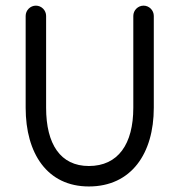

<svg xmlns="http://www.w3.org/2000/svg" viewBox="-20 -655 642 687"><path d="M457 -598.1V-269.5C457 -139.6 402.8 -61 297.9 -61C196.3 -61 145 -139.2 145 -269.5V-598.1C145 -618.2 128.4 -634.8 108.4 -634.8C88.4 -634.8 71.8 -618.2 71.8 -598.1V-269.5C71.8 -106 148.9 12.2 297.9 12.2C449.7 12.2 530.3 -105.5 530.3 -269.5V-598.1C530.3 -618.2 513.7 -634.8 493.7 -634.8C473.6 -634.8 457 -618.2 457 -598.1Z"/></svg>

Font: Velvelyne
Style: Regular
Weight: 400
Designer: Manon Van der Borght et Mariel Nils
Foundry: Velvetyne
Version: Version 1.070;Glyphs 3.3.1 (3343)